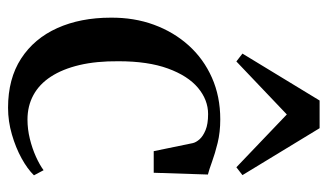

<svg xmlns="http://www.w3.org/2000/svg" viewBox="-192 -630 834 489"><g transform="rotate(90 224.5 -385.0)"><path d="M254 11Q180 11 128.8 -22.2Q77.5 -55.5 51 -114.5Q24.5 -173.5 24.5 -250.5Q24 -310 42.5 -360.5Q61 -411 95.2 -449Q129.5 -487 177.2 -508.2Q225 -529.5 283.5 -529.5Q316 -529.5 343.5 -522.8Q371 -516 391.5 -508.5Q412 -501 424 -498L419.5 -360H364.5L344 -459.5Q342 -468 334.2 -476.8Q326.5 -485.5 311 -492Q295.5 -498.5 270 -498.5Q234 -498.5 203.2 -472.8Q172.5 -447 154 -396.2Q135.5 -345.5 135.5 -270.5Q135 -214 145.2 -170.8Q155.5 -127.5 174.8 -98Q194 -68.5 221.8 -53.5Q249.5 -38.5 284 -38.5Q308.5 -38.5 333 -44.5Q357.5 -50.5 378.5 -60Q399.5 -69.5 413 -79.5L426 -55Q410 -38.5 382.8 -23.5Q355.5 -8.5 322 1.2Q288.5 11 254 11ZM136 -570.5 116 -586 235.5 -782.5H306L425.5 -586L405.5 -570.5L271 -699Z"/></g></svg>

Font: Merriweather 120pt
Style: Regular
Weight: 400
Version: Version 2.100